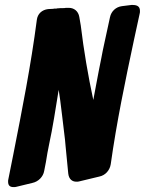

<svg xmlns="http://www.w3.org/2000/svg" viewBox="-20 -765 590 782"><path d="M112 -20C136 -25 156 -45 160 -69L167 -105C171 -130 175 -154 180 -177C195 -246 206 -319 219 -399C222 -382 228 -338 233 -294L241 -227C244 -204 246 -186 247 -171L258 -58C261 -33 276 -25 291 -25C296 -25 299 -25 302 -26L385 -46C409 -51 427 -71 431 -96C455 -267 490 -435 526 -604L549 -710C550 -713 550 -716 550 -721C550 -742 534 -745 517 -745L477 -740C452 -737 433 -719 428 -695L405 -589C400 -566 396 -547 393 -530L383 -480C376 -447 371 -413 360 -358C339 -455 321 -561 309 -661L303 -696C299 -720 281 -733 261 -733H248C245 -732 241 -732 238 -732H228L215 -731C213 -731 211 -731 210 -730H200C199 -729 197 -729 195 -729L176 -728C151 -725 133 -709 130 -684C106 -499 70 -318 34 -135L14 -35C13 -32 13 -29 13 -25C13 -10 20 -3 35 -3C40 -3 43 -3 46 -4Z"/></svg>

Font: Bangerz
Style: Bold
Weight: 700
Designer: vernon adams
Foundry: Vernon Adams
Version: Version 2.10;December 28, 2023;FontCreator 13.0.0.2683 64-bi